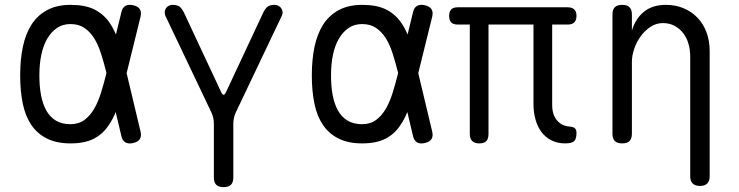

<svg xmlns="http://www.w3.org/2000/svg" viewBox="-20 -580 3040 790"><path d="M558 -40Q563 -20 555.5 -8Q548 4 528 8.5Q508 13 495.5 5.5Q483 -2 479 -22L456 -119Q444 -89 428 -66Q405 -30 367.5 -10Q330 10 270 10Q213 10 173 -10Q133 -30 108.5 -66.5Q84 -103 73.5 -154.5Q63 -206 63 -270Q63 -334 74 -387Q85 -440 109.5 -478.5Q134 -517 174 -538.5Q214 -560 270 -560Q330 -560 367.5 -541.5Q405 -523 429 -489Q445 -467 457 -438L479 -528Q483 -548 495.5 -555.5Q508 -563 528 -558.5Q548 -554 555.5 -542Q563 -530 558 -510L501 -279ZM418 -280 417 -284Q407 -324 395.5 -360Q384 -396 367.5 -422.5Q351 -449 327.5 -465Q304 -481 270 -481Q238 -481 214.5 -465Q191 -449 174.5 -421Q158 -393 150 -354.5Q142 -316 142 -270Q142 -224 149 -187.5Q156 -151 171 -124.5Q186 -98 210.5 -83.5Q235 -69 270 -69Q304 -69 327.5 -86.5Q351 -104 367.5 -132.5Q384 -161 395.5 -198Q407 -235 417 -275Z M900 190Q880 190 870 180.5Q860 171 860 150V-71Q860 -83 857.5 -94.5Q855 -106 850 -117L660 -516Q657 -525 658 -533Q659 -541 663.5 -547Q668 -553 675 -556.5Q682 -560 690 -560Q706 -560 716 -554.5Q726 -549 736 -530L890 -201Q895 -190 900 -190Q905 -190 910 -201L1064 -530Q1074 -549 1084 -554.5Q1094 -560 1110 -560Q1118 -560 1125 -556.5Q1132 -553 1136.5 -547Q1141 -541 1142.5 -533Q1144 -525 1140 -516L950 -117Q945 -106 942.5 -94.5Q940 -83 940 -71V150Q940 171 930 180.5Q920 190 900 190Z M1758 -40Q1763 -20 1755.5 -8Q1748 4 1728 8.5Q1708 13 1695.5 5.5Q1683 -2 1679 -22L1656 -119Q1644 -89 1628 -66Q1605 -30 1567.5 -10Q1530 10 1470 10Q1413 10 1373 -10Q1333 -30 1308.5 -66.5Q1284 -103 1273.5 -154.5Q1263 -206 1263 -270Q1263 -334 1274 -387Q1285 -440 1309.5 -478.5Q1334 -517 1374 -538.5Q1414 -560 1470 -560Q1530 -560 1567.5 -541.5Q1605 -523 1629 -489Q1645 -467 1657 -438L1679 -528Q1683 -548 1695.5 -555.5Q1708 -563 1728 -558.5Q1748 -554 1755.5 -542Q1763 -530 1758 -510L1701 -279ZM1618 -280 1617 -284Q1607 -324 1595.5 -360Q1584 -396 1567.5 -422.5Q1551 -449 1527.5 -465Q1504 -481 1470 -481Q1438 -481 1414.5 -465Q1391 -449 1374.5 -421Q1358 -393 1350 -354.5Q1342 -316 1342 -270Q1342 -224 1349 -187.5Q1356 -151 1371 -124.5Q1386 -98 1410.5 -83.5Q1435 -69 1470 -69Q1504 -69 1527.5 -86.5Q1551 -104 1567.5 -132.5Q1584 -161 1595.5 -198Q1607 -235 1617 -275Z M2305 10Q2273 10 2248 -3Q2223 -16 2207 -38Q2191 -60 2183 -89.5Q2175 -119 2175 -152V-479H1990V-29Q1990 -9 1981 0.5Q1972 10 1952 10Q1933 10 1923 0.5Q1913 -9 1913 -29V-479H1863Q1845 -479 1836.5 -488Q1828 -497 1828 -515Q1828 -532 1836.5 -541Q1845 -550 1863 -550H2316Q2334 -550 2343 -541Q2352 -532 2352 -515Q2352 -497 2343 -488Q2334 -479 2316 -479H2252V-148Q2252 -108 2272 -84.5Q2292 -61 2326 -59Q2339 -58 2345.5 -52Q2352 -46 2352 -33Q2352 -8 2342 1Q2332 10 2305 10Z M2580 -326V-30Q2580 -9 2570 0.5Q2560 10 2540 10Q2520 10 2510 0.5Q2500 -9 2500 -30V-520Q2500 -541 2510 -550.5Q2520 -560 2540 -560Q2560 -560 2570 -550.5Q2580 -541 2580 -520V-454Q2595 -504 2630 -532Q2665 -560 2720 -560Q2760 -560 2793 -546Q2826 -532 2850 -507Q2874 -482 2887 -447Q2900 -412 2900 -369V145Q2900 165 2890 175Q2880 185 2860 185Q2840 185 2830 175Q2820 165 2820 145V-347Q2820 -374 2813 -399Q2806 -424 2791.5 -443Q2777 -462 2756 -473.5Q2735 -485 2707 -485Q2680 -485 2656.5 -469.5Q2633 -454 2616 -430.5Q2599 -407 2589.5 -379Q2580 -351 2580 -326Z"/></svg>

Font: Maple Mono NL Light
Style: Regular
Weight: 300
Monospace: yes
Designer: subframe7536
Version: Version 7.000